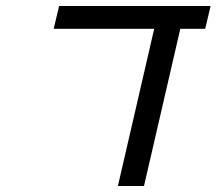

<svg xmlns="http://www.w3.org/2000/svg" viewBox="-20 -620 722 640"><path d="M581 -524 460 0H373L494 -524H159L177 -600H682L664 -524Z"/></svg>

Font: Miedinger
Style: Italic
Weight: 400
Italic angle: -13°
Version: Version 001.000